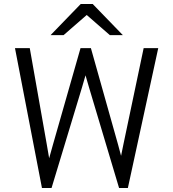

<svg xmlns="http://www.w3.org/2000/svg" viewBox="-20 -941 867 961"><path d="M530 -765 414 -866 298 -765H233L384 -921H444L595 -765ZM190 0 55 -700H129L214 -219L226 -149Q229 -161 245 -217L383 -700H435L571 -217Q581 -181 586 -161L598 -220L699 -700H772L620 0H576L426 -502Q414 -542 408 -564Q402 -542 390 -502L238 0Z"/></svg>

Font: Overpass Light
Style: Regular
Weight: 300
Designer: Delve Withrington, Thomas Jockin
Foundry: Delve Fonts
Version: Version 3.000;DELV;Overpass